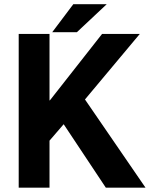

<svg xmlns="http://www.w3.org/2000/svg" viewBox="-20 -868 693 888"><path d="M653 0H469.5L274.5 -293.5L209 -217.5V0H66.5V-711H209V-404L210.5 -403.5L452 -711H626.5L373 -408ZM335.5 -719H221.5L319 -848.5H473.5Z"/></svg>

Font: Roberto Sans
Style: Bold
Weight: 700
Designer: Google (font) & Cristiano Sobral (main changes)
Version: Version 1.000;October 12, 2021;FontCreator 14.0.0.2814 64-bi